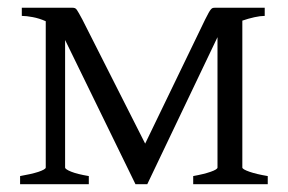

<svg xmlns="http://www.w3.org/2000/svg" viewBox="-20 -474 741 494"><path d="M661.1 -433.1Q649.9 -433.1 634.5 -429.7Q619.1 -426.3 603.5 -420.9V-43Q603.5 -38.6 621.6 -32.2Q639.6 -25.9 668.9 -21V0H477.1V-21Q504.4 -25.9 522 -32Q539.6 -38.1 539.6 -43V-378.4L358.9 0H328.6L147.5 -371.1V-43Q147.5 -38.6 163.3 -32.2Q179.2 -25.9 208.5 -21V0H31.7V-21Q45.4 -23.4 57.4 -26.1Q69.3 -28.8 78.4 -31.7Q87.4 -34.7 92.5 -37.6Q97.7 -40.5 97.7 -43V-419.4Q81.1 -426.8 64.5 -429.9Q47.9 -433.1 36.1 -433.1V-454.1H166Q169.9 -454.1 172.6 -453.1Q175.3 -452.1 177.7 -448.7Q180.2 -445.3 183.3 -439.5Q186.5 -433.6 191.9 -423.8L353.5 -104.5L507.8 -423.8Q513.2 -434.6 516.6 -440.7Q520 -446.8 522.5 -449.7Q524.9 -452.6 527.3 -453.4Q529.8 -454.1 533.7 -454.1H661.1Z"/></svg>

Font: Gentium Plus CyrE
Style: Regular
Weight: 400
Designer: J. Victor Gaultney, Annie Olsen, Iska Routamaa, Becca Hirsbrunner
Foundry: SIL International
Version: Version 5.000